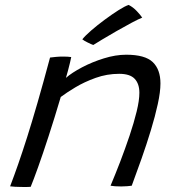

<svg xmlns="http://www.w3.org/2000/svg" viewBox="-20 -752 705 779"><path d="M104.5 6Q96.5 6.5 86 6.8Q75.5 7 65 6.5Q54 6.5 41.2 5.8Q28.5 5 21 4Q37 -38 53.8 -86Q70.5 -134 89.8 -194.5Q109 -255 132 -334.5Q155 -414 183 -518.5Q193.5 -520 207.2 -521.2Q221 -522.5 236 -522.5Q245 -522.5 254 -522Q263 -521.5 269 -520.5Q268 -515 264.2 -498.5Q260.5 -482 255.5 -464.2Q250.5 -446.5 247.5 -436Q271.5 -457 312.8 -478.8Q354 -500.5 401.5 -515.2Q449 -530 492 -530Q568.5 -530 599.8 -500Q631 -470 631 -413.5Q631 -379 620.2 -329.8Q609.5 -280.5 592.2 -223.8Q575 -167 554.5 -109Q534 -51 514.5 1.5Q508 2.5 496.2 3.5Q484.5 4.5 471.5 4.5Q444 4.5 428.5 1.5Q447.5 -43.5 467.8 -96.2Q488 -149 505.8 -201.8Q523.5 -254.5 534.5 -299.8Q545.5 -345 545.5 -375.5Q545.5 -412 526.5 -432.2Q507.5 -452.5 463.5 -452.5Q414 -452.5 368 -436Q322 -419.5 285.5 -397.5Q249 -375.5 226.5 -358.5Q201 -272.5 177.2 -199.5Q153.5 -126.5 134.5 -73.5Q115.5 -20.5 104.5 6ZM502 -732Q520 -723 535.2 -706.8Q550.5 -690.5 557 -680.5Q543 -675 514.2 -659.8Q485.5 -644.5 452.8 -625.8Q420 -607 393.8 -591.2Q367.5 -575.5 358.5 -569.5Q352 -571.5 335.8 -579.5Q319.5 -587.5 314 -592.5Q325.5 -607 350.2 -628.5Q375 -650 404.8 -672Q434.5 -694 461 -710.8Q487.5 -727.5 502 -732Z"/></svg>

Font: Grandstander Light
Style: Italic
Weight: 300
Italic angle: -15°
Designer: Tyler Finck
Foundry: Etcetera Type Co
Version: Version 1.200; ttfautohint (v1.8.3)